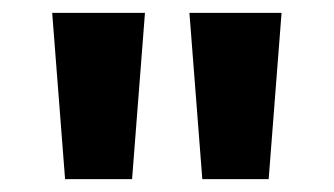

<svg xmlns="http://www.w3.org/2000/svg" viewBox="-20 -734 519 298"><path d="M205 -714 185 -456H81L61 -714ZM417 -714 397 -456H294L274 -714Z"/></svg>

Font: Noto Sans Lao Looped
Style: Bold
Weight: 700
Designer: Mark Frömberg, Ben Mitchell
Foundry: The Fontpad Ltd
Version: Version 1.001